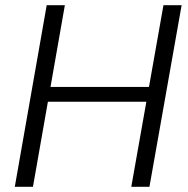

<svg xmlns="http://www.w3.org/2000/svg" viewBox="-20 -720 723 740"><path d="M486 0 610 -700H680L556 0ZM37 0 160 -700H230L107 0ZM149 -328 159 -385H574L564 -328Z"/></svg>

Font: DM Sans 11pt Light
Style: Italic
Weight: 300
Italic angle: -10°
Version: Version 4.004;gftools[0.9.30]